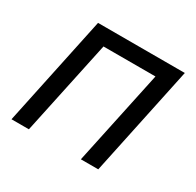

<svg xmlns="http://www.w3.org/2000/svg" viewBox="-121 -667 821 803"><g transform="rotate(30 289.5 -265.0)"><path d="M24 0 136 -530H555L443 0H359L456 -456H205L108 0Z"/></g></svg>

Font: Geist Regular
Style: Italic
Weight: 400
Italic angle: -12°
Designer: Basement.studio, Andrés Briganti, Mateo Zaragoza
Foundry: Basement.studio, Vercel, Andrés Briganti, Guido Ferreyra, Mateo Zaragoza
Version: Version 1.500; ttfautohint (v1.8.4.7-5d5b)